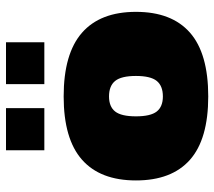

<svg xmlns="http://www.w3.org/2000/svg" viewBox="-58 -664 731 656"><g transform="rotate(-90 308.0 -335.5)"><path d="M123 -550V-681H267V-550ZM349 -550V-681H492V-550ZM307 10Q161 10 90.5 -52.5Q20 -115 20 -237Q20 -359 91 -421.5Q162 -484 307 -484Q453 -484 524.5 -421.5Q596 -359 596 -237Q596 -115 525 -52.5Q454 10 307 10ZM307 -145Q343 -145 360 -166Q377 -187 377 -237Q377 -287 360 -308Q343 -329 307 -329Q272 -329 255.5 -308Q239 -287 239 -237Q239 -187 255.5 -166Q272 -145 307 -145Z"/></g></svg>

Font: Kanit ExtraBold
Style: Regular
Weight: 800
Designer: Katatrad Team
Foundry: CadsonDemak
Version: Version 2.000; ttfautohint (v1.8.3)